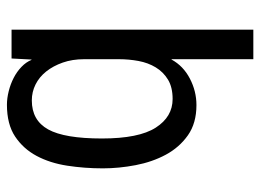

<svg xmlns="http://www.w3.org/2000/svg" viewBox="-116 -462 733 540"><g transform="rotate(-90 250.0 -192.5)"><path d="M353 -322Q353 -355 343.5 -382Q334 -409 318.5 -428.5Q303 -448 282 -458.5Q261 -469 237 -469Q181 -469 155.5 -423Q130 -377 130 -272Q130 -168 160.5 -120.5Q191 -73 241 -73Q274 -73 295.5 -86Q317 -99 330 -120.5Q343 -142 348 -169Q353 -196 353 -224ZM224 -6Q173 -6 139 -30Q105 -54 84.5 -92Q64 -130 55 -177Q46 -224 46 -269Q46 -321 53.5 -369.5Q61 -418 81 -455.5Q101 -493 135.5 -516Q170 -539 225 -539Q243 -539 263 -534Q283 -529 300.5 -520Q318 -511 331.5 -498Q345 -485 351 -470H352L355 -526H436V154H353V-76H352Q334 -43 298.5 -24.5Q263 -6 224 -6Z"/></g></svg>

Font: D2Coding ligature
Style: Regular
Weight: 400
Monospace: yes
Designer: Yong-Rak Park; Jeong-Hwan Yoon; Sang-Min Lee;
Foundry: NHN Corporation
Version: Version 1.3.2; Build 20180524